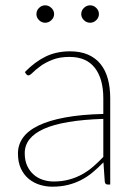

<svg xmlns="http://www.w3.org/2000/svg" viewBox="-20 -694 518 722"><path d="M368.5 -247Q217.5 -242 145.2 -209.5Q73 -177 73 -118Q73 -90.5 82.2 -70.5Q91.5 -50.5 106.8 -37.2Q122 -24 141.5 -17.8Q161 -11.5 181.5 -11.5Q213.5 -11.5 240 -18.8Q266.5 -26 289 -38.5Q311.5 -51 331 -68Q350.5 -85 368.5 -104ZM73.5 -423Q110.5 -461 151 -481Q191.5 -501 243.5 -501Q282 -501 310.5 -488.8Q339 -476.5 357.8 -453.5Q376.5 -430.5 385.5 -397.8Q394.5 -365 394.5 -324V0H385.5Q375.5 0 374 -10.5L369 -83.5Q348.5 -62.5 328 -45.5Q307.5 -28.5 284.5 -16.8Q261.5 -5 235 1.5Q208.5 8 176.5 8Q153 8 130 1Q107 -6 88.5 -21Q70 -36 58.8 -59.8Q47.5 -83.5 47.5 -117Q47.5 -149.5 66.2 -176Q85 -202.5 124.5 -221.8Q164 -241 224.5 -252.2Q285 -263.5 368.5 -265.5V-324Q368.5 -398 336.5 -439Q304.5 -480 241.5 -480Q204 -480 177 -469.2Q150 -458.5 132 -445.2Q114 -432 103.2 -421.2Q92.5 -410.5 87 -410.5Q82 -410.5 78 -416ZM183.5 -641Q183.5 -628 173.2 -618.2Q163 -608.5 150 -608.5Q136.5 -608.5 126.8 -618.2Q117 -628 117 -641Q117 -654.5 126.8 -664.2Q136.5 -674 150 -674Q163 -674 173.2 -664.2Q183.5 -654.5 183.5 -641ZM352 -641Q352 -628 342 -618.2Q332 -608.5 319 -608.5Q305.5 -608.5 295.5 -618.2Q285.5 -628 285.5 -641Q285.5 -654.5 295.5 -664.2Q305.5 -674 319 -674Q332 -674 342 -664.2Q352 -654.5 352 -641Z"/></svg>

Font: Lato 2
Style: Regular
Weight: 200
Designer: Lukasz Dziedzic with Adam Twardoch and Botio Nikoltchev
Foundry: tyPoland Lukasz Dziedzic
Version: Version 2.015; 2015-08-06; http://www.latofonts.com/